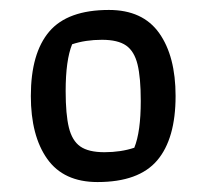

<svg xmlns="http://www.w3.org/2000/svg" viewBox="-20 -631 415 386"><path d="M42 -438Q42 -524 79 -567.5Q116 -611 199 -611Q267 -611 300 -564.5Q333 -518 333 -438Q333 -352 296 -308.5Q259 -265 176 -265Q108 -265 75 -311.5Q42 -358 42 -438ZM250 -334Q263 -366 263 -428Q263 -475 256.5 -501.5Q250 -528 233.5 -539.5Q217 -551 185 -551Q152 -551 125 -542Q112 -510 112 -448Q112 -401 118.5 -374.5Q125 -348 141.5 -336.5Q158 -325 190 -325Q223 -325 250 -334Z"/></svg>

Font: Athiti Medium
Style: Regular
Weight: 500
Designer: CadsonDemak Team
Foundry: CadsonDemak
Version: Version 1.033